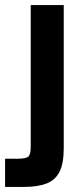

<svg xmlns="http://www.w3.org/2000/svg" viewBox="-46 -516 310 756"><path d="M-26 220V109H23Q56 109 65.5 100.5Q75 92 75 61V-496H205V67Q205 128 188 161Q171 194 136 207Q101 220 49 220Z"/></svg>

Font: HostGroteskBold
Style: Bold
Weight: 700
Designer: Doukan Karapınar based on Poppins by Indian Type Foundry, Jonny Pinhorn
Foundry: Element Type
Version: Version 1.001; ttfautohint (v1.8.4.7-5d5b)